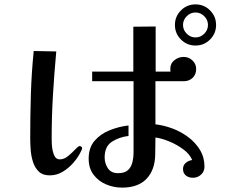

<svg xmlns="http://www.w3.org/2000/svg" viewBox="-20 -855 1040 877"><path d="M930 -741Q930 -764 913 -781Q896 -798 873 -798Q850 -798 833 -781Q816 -764 816 -741Q816 -718 833 -701Q850 -684 873 -684Q896 -684 913 -701Q930 -718 930 -741ZM355 -180Q355 -176 353.5 -171.5Q352 -167 350 -164Q338 -138 316 -112.5Q294 -87 266.5 -70.5Q239 -54 207 -54Q175 -54 157 -71.5Q139 -89 130.5 -116Q122 -143 120 -172Q118 -201 118 -224Q118 -324 121 -423.5Q124 -523 134 -622L237 -620Q228 -522 222 -423Q216 -324 216 -226Q216 -217 216.5 -200.5Q217 -184 220.5 -167Q224 -150 231.5 -138.5Q239 -127 253 -127Q273 -127 291.5 -142.5Q310 -158 324 -173Q338 -188 344 -188Q346 -188 350.5 -185.5Q355 -183 355 -180ZM914 -94Q914 -72 898.5 -57.5Q883 -43 861 -43Q842 -43 829 -53.5Q816 -64 816 -83Q816 -101 829 -111.5Q842 -122 858 -124Q846 -152 816.5 -173.5Q787 -195 753 -209Q719 -223 690 -227L689 -150Q688 -79 649.5 -38.5Q611 2 538 2Q499 2 464 -13Q429 -28 407 -57.5Q385 -87 385 -130Q385 -181 412.5 -212.5Q440 -244 482 -260.5Q524 -277 567 -282V-234Q524 -229 491 -207.5Q458 -186 458 -136Q458 -108 473 -86Q488 -64 519 -64Q549 -64 564 -77.5Q579 -91 584.5 -113Q590 -135 590 -160V-484H401V-528H589V-733L691 -734V-528H759Q758 -531 758 -534.5Q758 -538 758 -541Q758 -566 777 -580.5Q796 -595 819 -595Q842 -595 859 -579Q876 -563 876 -540Q876 -515 860 -499.5Q844 -484 819 -484H690V-287Q727 -283 766.5 -268.5Q806 -254 839.5 -229Q873 -204 893.5 -170Q914 -136 914 -94ZM967 -741Q967 -702 939.5 -674.5Q912 -647 873 -647Q834 -647 806.5 -674.5Q779 -702 779 -741Q779 -780 806.5 -807.5Q834 -835 873 -835Q912 -835 939.5 -807.5Q967 -780 967 -741Z"/></svg>

Font: Kaisei Decol Medium
Style: Regular
Weight: 500
Designer: Font-Kai, 金井和夫
Foundry: KAZUO KANAI
Version: Version 5.003